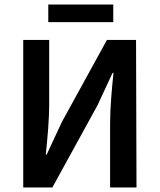

<svg xmlns="http://www.w3.org/2000/svg" viewBox="-20 -831 707 851"><path d="M83 0H212L412 -364L479 -508H483C476 -440 468 -356 468 -284V0H585L583 -654H454L254 -290L187 -146H183C190 -214 198 -297 198 -370V-654H83ZM194 -733H482V-811H194Z"/></svg>

Font: Source Sans Pro Semibold
Style: Regular
Weight: 600
Designer: Paul D. Hunt
Foundry: Adobe Systems Incorporated
Version: Version 3.006;hotconv 1.0.111;makeotfexe 2.5.65597